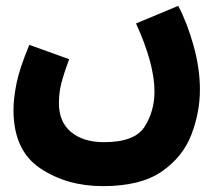

<svg xmlns="http://www.w3.org/2000/svg" viewBox="-20 -404 754 655"><path d="M26 -29Q26 109 117 170Q208 231 331 231Q460 231 532 181Q604 131 633 55Q662 -21 662 -98Q662 -171 640 -249.5Q618 -328 588 -384L444 -324Q507 -186 507 -92Q507 -25 473.5 28Q440 81 335 81Q264 81 222.5 46.5Q181 12 181 -52Q181 -86 188.5 -117Q196 -148 216 -202L80 -251Q46 -169 36 -118Q26 -67 26 -29Z"/></svg>

Font: Noto Sans Arabic SemiCondensed Extra
Style: Regular
Weight: 800
Width: 4
Designer: Nadine Chahine - Monotype Design Team
Foundry: Monotype Imaging Inc.
Version: Version 1.902